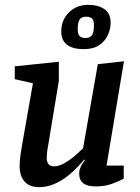

<svg xmlns="http://www.w3.org/2000/svg" viewBox="-20 -764 579 793"><path d="M142 9Q115 9 97 -1.5Q79 -12 70 -31.5Q61 -51 61 -78Q61 -89 62.5 -105.5Q64 -122 67 -138.5Q70 -155 71 -164L116 -420L41 -437V-490L223 -509V-430L181 -176Q180 -168 177.5 -155.5Q175 -143 174 -131Q173 -119 173 -111Q173 -96 180 -86.5Q187 -77 204 -77Q223 -77 246 -90Q269 -103 289.5 -121Q310 -139 323 -151L384 -499L492 -511L420 -80H491V-26Q473 -16 443 -5Q413 6 376 6Q341 6 324 -7Q307 -20 307 -48Q307 -59 312.5 -73Q318 -87 331 -103L328 -105Q318 -93 300 -74Q282 -55 258 -36Q234 -17 204 -4Q174 9 142 9ZM326 -561Q280 -561 256.5 -579.5Q233 -598 233 -634Q233 -681 264.5 -712.5Q296 -744 345 -744Q386 -744 411.5 -726Q437 -708 437 -670Q437 -645 425.5 -619.5Q414 -594 389.5 -577.5Q365 -561 326 -561ZM333 -607Q352 -607 360 -619Q368 -631 368 -661Q368 -681 359.5 -688Q351 -695 336 -695Q316 -695 308.5 -683Q301 -671 301 -642Q301 -624 308.5 -615.5Q316 -607 333 -607Z"/></svg>

Font: Faustina SemiBold
Style: Italic
Weight: 600
Italic angle: -8°
Designer: Alfonso Garcia
Foundry: http://www.omnibus-type.com
Version: Version 1.200